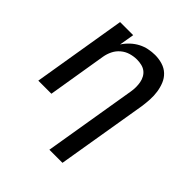

<svg xmlns="http://www.w3.org/2000/svg" viewBox="-203 -660 1006 1006"><g transform="rotate(45 300.0 -156.5)"><path d="M326 215 412 -303Q415 -320 415 -337.5Q415 -355 412 -371.5Q409 -388 401 -402.5Q393 -417 380.5 -426.5Q368 -436 351 -440Q334 -444 317 -444Q293 -444 269 -437Q245 -430 225.5 -413.5Q206 -397 195 -374.5Q184 -352 180 -328L126 0H29L115 -520H212L198 -437Q212 -459 231.5 -477Q251 -495 273 -506.5Q295 -518 319.5 -523Q344 -528 367 -528Q395 -528 421.5 -520Q448 -512 467 -494Q486 -476 496 -451.5Q506 -427 510 -400Q514 -373 512.5 -345Q511 -317 507 -289L423 215Z"/></g></svg>

Font: Iosevka Custom Medium
Style: Italic
Weight: 500
Italic angle: -9°
Designer: Belleve Invis
Foundry: Belleve Invis
Version: Version 27.0.1